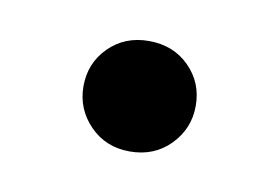

<svg xmlns="http://www.w3.org/2000/svg" viewBox="-32 -327 302 208"><g transform="rotate(10 119.0 -223.0)"><path d="M119 -283.5Q146 -283.5 163.5 -266Q181 -248.5 181 -223Q181 -198 163.5 -180Q146 -162 119 -162Q92.5 -162 75 -180Q57.5 -198 57.5 -223Q57.5 -248.5 75 -266Q92.5 -283.5 119 -283.5Z"/></g></svg>

Font: Newsreader 24pt
Style: Regular
Weight: 400
Designer: Hugues Gentile
Foundry: Production Type
Version: Version 1.003